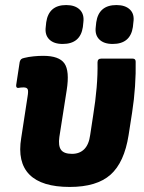

<svg xmlns="http://www.w3.org/2000/svg" viewBox="-20 -729 571 760"><path d="M256 11Q145 11 96.5 -38Q48 -87 64 -183L89 -346Q93 -369 89.5 -376Q86 -383 73 -383Q67 -383 62.5 -382.5Q58 -382 53 -381Q43 -380 44 -392L58 -484Q60 -491 63.5 -494.5Q67 -498 77 -500Q93 -504 113 -506Q133 -508 151 -508Q214 -508 235 -478Q256 -448 244 -372L215 -187Q210 -152 221.5 -136Q233 -120 265 -120Q295 -120 313.5 -138.5Q332 -157 337 -195L349 -274Q358 -329 362.5 -382Q367 -435 366 -482Q366 -497 381 -497H505Q517 -497 517 -485Q518 -440 514.5 -387.5Q511 -335 503 -284L489 -194Q472 -86 417.5 -37.5Q363 11 256 11ZM426 -555Q391 -555 373 -573Q355 -591 359 -622L361 -641Q371 -709 441 -709Q476 -709 494.5 -691Q513 -673 508 -641L506 -622Q496 -555 426 -555ZM228 -555Q193 -555 175 -573Q157 -591 161 -622L163 -641Q173 -709 242 -709Q277 -709 295.5 -691Q314 -673 310 -641L308 -622Q298 -555 228 -555Z"/></svg>

Font: Sofia Sans Semi Condensed Black
Style: Italic
Weight: 900
Italic angle: -9°
Version: Version 4.100